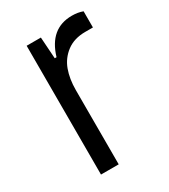

<svg xmlns="http://www.w3.org/2000/svg" viewBox="-141 -609 598 679"><g transform="rotate(-30 158.5 -269.0)"><path d="M69.8 0V-525.9H127.9L133.8 -438H141.1Q170.9 -538.1 261.2 -538.1Q285.6 -538.1 305.2 -530.8V-464.8H273.9Q228.5 -464.8 198.2 -442.1Q168 -419.4 155 -384Q142.1 -348.6 142.1 -303.2V0Z"/></g></svg>

Font: Archivo Light
Style: Regular
Weight: 300
Designer: Hector Gatti
Foundry: Omnibus-Type
Version: Version 2.001